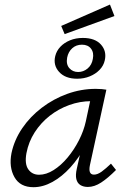

<svg xmlns="http://www.w3.org/2000/svg" viewBox="-20 -801 545 828"><path d="M124.3 6.3Q66.8 6.3 42.4 -36.9Q17.9 -80.1 29.5 -140.4Q41.5 -197.5 75.8 -247.9Q110.1 -298.3 160.4 -336.5Q210.6 -374.7 270.3 -396.3Q330 -417.8 392.6 -417.8Q407.6 -417.8 418.6 -416.8Q429.5 -415.7 438.7 -414.2L368 -89.9Q359.1 -47.9 385.3 -47.9Q400.6 -47.9 418.8 -61.1Q436.9 -74.4 458.6 -95.3L480.3 -68Q445.1 -32.6 416 -13.7Q387 5.2 358.8 5.2Q339.8 5.2 326.6 -3Q313.5 -11.2 309.2 -28.6Q305 -46 311.2 -73.4L349.2 -243L386.4 -277Q373.6 -220.5 346.6 -169.6Q319.5 -118.6 283.4 -78.9Q247.3 -39.1 206.2 -16.4Q165.1 6.3 124.3 6.3ZM148.6 -47.4Q179.5 -47.4 211.5 -67.7Q243.5 -88 271.5 -121.6Q299.6 -155.3 320.5 -196.2Q341.3 -237.2 350.2 -278L373.8 -388.8L406.5 -362.2Q399.8 -363.7 390.8 -364.2Q381.8 -364.7 373.3 -364.7Q324.5 -364.7 278.5 -348Q232.5 -331.4 194.3 -301.5Q156.2 -271.5 129.7 -230.5Q103.3 -189.5 94 -140.4Q85.6 -94.2 102 -70.8Q118.5 -47.4 148.6 -47.4ZM312.8 -461.5Q261.8 -461.5 235.2 -490.5Q208.6 -519.5 218.2 -559.1Q223.7 -581.7 240.3 -599.3Q256.8 -616.8 281.8 -627.1Q306.7 -637.4 337.2 -637.4Q389.9 -637.4 415.4 -608.8Q440.9 -580.2 431.8 -540.7Q426.7 -517.5 409.4 -499.7Q392.1 -481.9 367.1 -471.7Q342.2 -461.5 312.8 -461.5ZM317.1 -490.5Q339.7 -490.5 357.8 -505.6Q375.9 -520.7 380.4 -547.1Q385.7 -574 372.5 -591.1Q359.4 -608.3 333.5 -608.3Q308.5 -608.3 291.5 -592.9Q274.5 -577.5 269.6 -552.7Q264.3 -523.9 278.9 -507.2Q293.5 -490.5 317.1 -490.5ZM258.8 -653.9 243.9 -689.1 454.2 -781.3 473.5 -731.9Z"/></svg>

Font: Ysabeau
Style: Bold Italic
Weight: 700
Italic angle: -12°
Designer: Christian Thalmann (Catharsis Fonts)
Version: Version 2.002